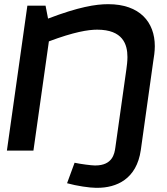

<svg xmlns="http://www.w3.org/2000/svg" viewBox="-20 -721 800 919"><path d="M590 -448C590 -426 587 -406 585 -390L532 -14C528 14 519 71 436 71H434C418 71 364 64 337 58L301 156C347 169 410 178 439 178H446C537 178 634 137 654 -3L713 -424C717 -449 721 -474 721 -500C721 -615 649 -701 498 -701C438 -701 357 -688 210 -632L198 -694H111L13 0H140L214 -523C334 -568 402 -579 445 -579C568 -579 590 -509 590 -448Z"/></svg>

Font: Cantarell
Style: BoldOblique
Weight: 700
Italic angle: -8°
Designer: Dave Crossland
Version: Version 0.024